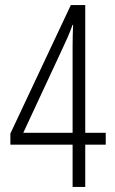

<svg xmlns="http://www.w3.org/2000/svg" viewBox="-20 -739 454 759"><path d="M398 -167H317V0H267V-167H21V-211L260 -719H317V-214H398ZM267 -214V-554Q267 -575 267.5 -598.5Q268 -622 269 -641H267Q258 -616 248 -593Q238 -570 228 -549L72 -214Z"/></svg>

Font: Noto Sans Sinhala ExtraCondensed Light
Style: Regular
Weight: 300
Width: 2
Designer: Jelle Bosma - Monotype Design Team
Foundry: Monotype Imaging Inc.
Version: Version 2.006; ttfautohint (v1.8.4.7-5d5b)